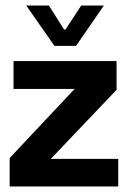

<svg xmlns="http://www.w3.org/2000/svg" viewBox="-20 -675 463 695"><path d="M408 0H15V-103L250 -353H29V-454H402V-350L164 -100H408ZM255 -509H177L75 -655H157L212 -568H217L274 -655H356Q332 -620 285 -552L263 -520Z"/></svg>

Font: Tajawal
Style: Bold
Weight: 700
Designer: Boutros Fonts
Foundry: Created by Boutros International 2017
Version: Version 1.700